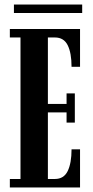

<svg xmlns="http://www.w3.org/2000/svg" viewBox="-20 -828 412 848"><path d="M23.5 0V-37.5H70.5V-662.5H23.5V-700H333.5V-533H296Q296 -594 279 -628.2Q262 -662.5 222.5 -662.5H191.5V-369H274V-415.5H310.5V-286.5H274V-331.5H191.5V-37.5H222.5Q262 -37.5 279 -72.5Q296 -107.5 296 -168.5H333.5V0ZM41.5 -770.5V-808H343V-770.5Z"/></svg>

Font: Imbue 10pt
Style: Bold
Weight: 700
Designer: Tyler Finck
Foundry: Etcetera Type Company
Version: Version 1.102; ttfautohint (v1.8.3)